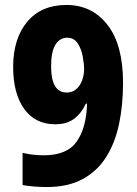

<svg xmlns="http://www.w3.org/2000/svg" viewBox="-20 -744 552 774"><path d="M476 -410Q476 -321 460 -244.5Q444 -168 408 -111Q372 -54 313 -22Q254 10 168 10Q145 10 119 8Q93 6 71 2V-128Q110 -118 157 -118Q250 -118 289 -173Q328 -228 331 -326H326Q308 -287 278.5 -265Q249 -243 203 -243Q122 -243 77.5 -305Q33 -367 33 -474Q33 -588 89.5 -656Q146 -724 248 -724Q351 -724 413.5 -643.5Q476 -563 476 -410ZM251 -592Q221 -592 203.5 -564Q186 -536 186 -476Q186 -371 249 -371Q273 -371 288.5 -385.5Q304 -400 311.5 -421.5Q319 -443 319 -464Q319 -486 313.5 -516.5Q308 -547 293 -569.5Q278 -592 251 -592Z"/></svg>

Font: Noto Sans Hebrew Condensed ExtraBold
Style: Regular
Weight: 800
Width: 3
Designer: Monotype Design Team
Foundry: Monotype Imaging Inc.
Version: Version 2.004; ttfautohint (v1.8.4.7-5d5b)